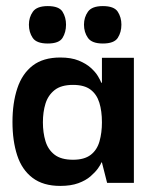

<svg xmlns="http://www.w3.org/2000/svg" viewBox="-20 -601 493 631"><path d="M178 10Q122 10 87 -16.5Q52 -43 36.5 -90.5Q21 -138 21 -200Q21 -263 37 -311Q53 -359 87.5 -385.5Q122 -412 178 -412Q214 -412 238.5 -402Q263 -392 278.5 -378Q294 -364 302 -350.5Q310 -337 313 -329H315V-411H420V0H332L315 -67H313Q311 -60 302 -47.5Q293 -35 277.5 -21.5Q262 -8 237.5 1Q213 10 178 10ZM220 -76Q257 -76 278 -92Q299 -108 307 -136.5Q315 -165 315 -199Q315 -236 306.5 -263.5Q298 -291 277.5 -306.5Q257 -322 220 -322Q181 -322 159.5 -305Q138 -288 129.5 -260.5Q121 -233 121 -199Q121 -165 129.5 -137Q138 -109 159.5 -92.5Q181 -76 220 -76ZM137 -458Q100 -458 87.5 -476.5Q75 -495 75 -520Q75 -544 88 -562.5Q101 -581 137 -581Q174 -581 185.5 -562.5Q197 -544 197 -520Q197 -495 185.5 -476.5Q174 -458 137 -458ZM318 -458Q282 -458 269 -476.5Q256 -495 256 -520Q256 -544 269 -562.5Q282 -581 318 -581Q355 -581 367 -562.5Q379 -544 379 -520Q379 -495 367 -476.5Q355 -458 318 -458Z"/></svg>

Font: Darker Grotesque
Style: Bold
Weight: 700
Designer: Gabriel Lam
Foundry: TypeRant
Version: Version 1.000;gftools[0.9.28]